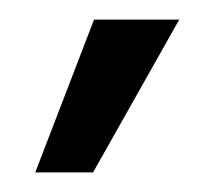

<svg xmlns="http://www.w3.org/2000/svg" viewBox="-20 -765 218 196"><path d="M76 -745H163L75 -589H16Z"/></svg>

Font: Palanquin
Style: Regular
Weight: 400
Designer: Pria Ravichandran
Version: Version 1.0.4